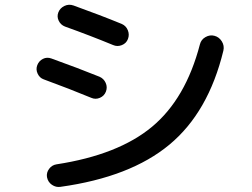

<svg xmlns="http://www.w3.org/2000/svg" viewBox="-20 -757 1040 792"><path d="M864.3 -609.4Q883.8 -604.5 895 -586.4Q906.2 -568.4 901.4 -547.9Q839.8 -293.9 678.7 -160.2Q517.6 -26.4 229.5 13.7Q210.9 16.6 194.3 5.4Q177.7 -5.9 173.8 -26.4Q170.9 -44.9 182.6 -60.5Q194.3 -76.2 212.9 -79.1Q467.8 -118.2 606.9 -233.9Q746.1 -349.6 804.7 -574.2Q809.6 -593.8 827.6 -604Q845.7 -614.3 864.3 -609.4ZM160.2 -429.7Q143.6 -435.5 135.3 -453.1Q127 -470.7 133.8 -488.3Q140.6 -505.9 157.2 -514.2Q173.8 -522.5 192.4 -515.6Q303.7 -475.6 390.6 -440.4Q408.2 -432.6 416 -415Q423.8 -397.5 417 -379.4Q410.2 -361.3 392.1 -353.5Q374 -345.7 356.4 -353.5Q269.5 -389.6 160.2 -429.7ZM446.3 -571.3Q351.6 -610.4 248 -647.5Q230.5 -654.3 222.2 -671.4Q213.9 -688.5 220.7 -706.1Q227.5 -723.6 245.6 -732.4Q263.7 -741.2 283.2 -734.4Q394.5 -694.3 482.4 -658.2Q500 -650.4 507.3 -632.3Q514.6 -614.3 507.8 -596.2Q501 -578.1 482.4 -570.8Q463.9 -563.5 446.3 -571.3Z"/></svg>

Font: Rounded Mgen+ 2m medium
Style: Regular
Weight: 500
Designer: [Source Han Sans]
Ryoko NISHIZUKA  (kana & ideographs); Paul D. Hunt (Latin, Greek & Cyrillic); Wenlong ZHANG  (bopomofo
Version: Version 1.059.20150602